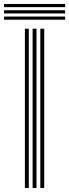

<svg xmlns="http://www.w3.org/2000/svg" viewBox="-67 -944 347 964"><path d="M135.5 0V-800H155V0ZM58 0V-800H77.5V0ZM96.8 0V-800H116.2V0ZM-46.8 -908.2V-924H260V-908.2ZM-46.8 -876.5V-892.5H260V-876.5ZM-46.8 -845V-860.8H260V-845Z"/></svg>

Font: Big Shoulders Inline Text SemiBold
Style: Regular
Weight: 600
Designer: Patric King
Foundry: XO Type Co
Version: Version 1.000